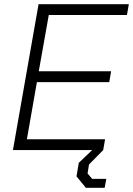

<svg xmlns="http://www.w3.org/2000/svg" viewBox="-20 -720 638 921"><path d="M165 -700H598L589 -648H214L166 -378H513L504 -326H157L109 -52H484L475 0H42ZM347 126 358 61 422 0H475L407 69L400 112L422 138H490L482 181H392Z"/></svg>

Font: Chakra Petch Light
Style: Italic
Weight: 300
Italic angle: -10°
Designer: Katatrad Aksorn Co.,Ltd.
Foundry: Cadson Demak Co.,Ltd.
Version: Version 1.000; ttfautohint (v1.6)